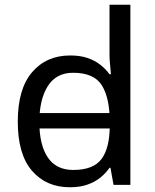

<svg xmlns="http://www.w3.org/2000/svg" viewBox="-20 -780 655 810"><path d="M104 -238V-303H480V-238ZM275 10Q175 10 115 -59.5Q55 -129 55 -267Q55 -405 115.5 -475.5Q176 -546 276 -546Q318 -546 349 -535.5Q380 -525 403 -507Q426 -489 442 -467H448Q447 -480 444.5 -505.5Q442 -531 442 -546V-760H530V0H459L446 -72H442Q426 -49 403 -30.5Q380 -12 348.5 -1Q317 10 275 10ZM289 -63Q374 -63 408.5 -109.5Q443 -156 443 -250V-266Q443 -366 410 -419.5Q377 -473 288 -473Q217 -473 181.5 -416.5Q146 -360 146 -265Q146 -169 181.5 -116Q217 -63 289 -63Z"/></svg>

Font: hexukannada05
Style: Book
Weight: 400
Designer: Jelle Bosma - Monotype Design Team
Foundry: Monotype Imaging Inc.
Version: Version 2.003